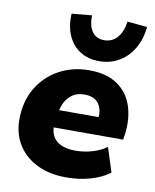

<svg xmlns="http://www.w3.org/2000/svg" viewBox="-86 -825 728 901"><g transform="rotate(10 278.0 -374.0)"><path d="M291 11Q212 11 153 -17.5Q94 -46 61 -98Q28 -150 28 -219Q28 -304 65.5 -368Q103 -432 167.5 -467.5Q232 -503 311 -503Q395 -503 446.5 -467.5Q498 -432 518 -371Q538 -310 528 -236L524 -210H173L185 -294H407L391 -281Q396 -312 388.5 -336Q381 -360 361.5 -373.5Q342 -387 309 -387Q277 -387 255 -373Q233 -359 219.5 -335Q206 -311 202 -281L195 -242Q189 -203 200.5 -175.5Q212 -148 240.5 -134Q269 -120 311 -120Q352 -120 391.5 -131.5Q431 -143 460 -164L497 -48Q460 -20 406.5 -4.5Q353 11 291 11ZM348 -553Q296 -553 257.5 -577.5Q219 -602 199.5 -646.5Q180 -691 183 -750L279 -759Q278 -708 298 -681Q318 -654 355 -654Q392 -654 416.5 -681Q441 -708 448 -759L543 -750Q537 -691 511 -646.5Q485 -602 443 -577.5Q401 -553 348 -553Z"/></g></svg>

Font: Nunito Sans 12pt Black
Style: Italic
Weight: 900
Italic angle: -9°
Designer: Vernon Adams
Foundry: Vernon Adams
Version: Version 3.101;gftools[0.9.27]